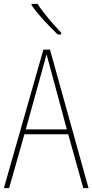

<svg xmlns="http://www.w3.org/2000/svg" viewBox="-20 -971 477 991"><path d="M174 -951H143V-944C177 -894 236 -833 278 -793H296V-802C255 -846 207 -899 174 -951ZM410 0H437L238 -715H204L0 0H27L106 -278H332ZM243 -607 325 -303H113L197 -606C206 -638 213 -662 220 -691C228 -660 235 -637 243 -607Z"/></svg>

Font: Noto Sans Thai Looped Condensed Thin
Style: Regular
Weight: 100
Width: 3
Designer: Sasikarn Vongin, Ben Mitchell
Foundry: The Fontpad Ltd
Version: Version 1.001